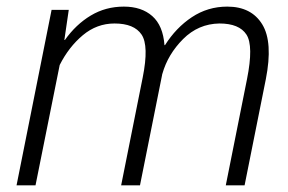

<svg xmlns="http://www.w3.org/2000/svg" viewBox="-20 -558 868 578"><path d="M173.8 -438 175.3 -437.5Q208.5 -484.4 253.2 -511.2Q297.9 -538.1 353 -538.1Q406.2 -538.1 438.5 -509.5Q470.7 -481 475.1 -422.4L476.6 -421.9Q509.8 -474.6 557.6 -506.3Q605.5 -538.1 664.1 -538.1Q736.8 -538.1 769.5 -484.6Q802.2 -431.2 780.3 -319.8L716.3 0H659.7L723.6 -319.8Q743.7 -420.4 721.9 -453.9Q700.2 -487.3 640.6 -487.3Q577.1 -486.3 531.2 -440.4Q485.4 -394.5 468.8 -335.9Q468.3 -335.4 468.3 -335Q468.3 -334.5 468.3 -334L401.4 0H344.7L409.7 -325.2Q428.7 -420.4 406.2 -453.9Q383.8 -487.3 324.7 -487.3Q271.5 -487.3 229.2 -451.9Q187 -416.5 159.7 -362.3L86.9 0H29.8L135.3 -528.3H187Z"/></svg>

Font: Franko
Style: Light Italic
Weight: 300
Designer: Google
Version: Version 1.200310; 2013